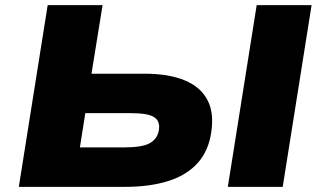

<svg xmlns="http://www.w3.org/2000/svg" viewBox="-20 -725 1248 745"><path d="M53 0 165 -705H378L335 -439H541Q636 -439 698.5 -412.5Q761 -386 787 -333Q813 -280 797 -196Q783 -127 738.5 -83.5Q694 -40 624.5 -20Q555 0 466 0ZM290 -153H460Q530 -153 559.5 -168.5Q589 -184 596 -217Q603 -253 579.5 -269.5Q556 -286 487 -286H311ZM864 0 976 -705H1189L1077 0Z"/></svg>

Font: Nunito Sans 10pt Expanded Black
Style: Italic
Weight: 900
Width: 7
Italic angle: -9°
Designer: Vernon Adams
Foundry: Vernon Adams
Version: Version 3.101;gftools[0.9.27]